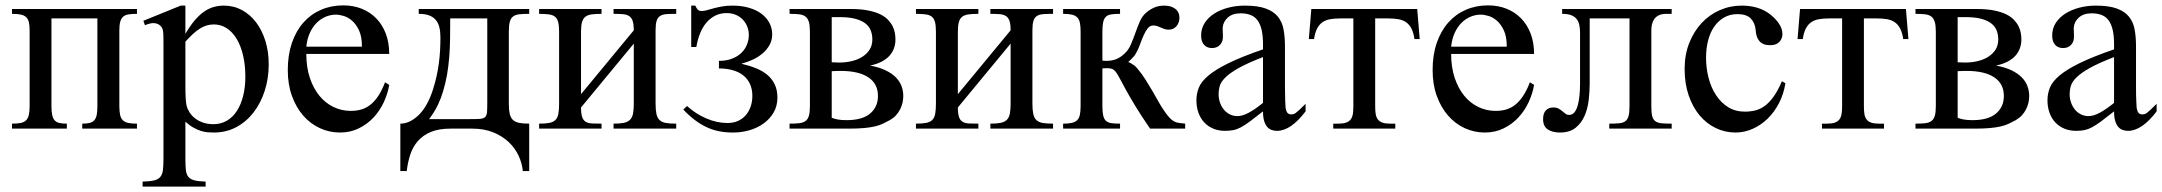

<svg xmlns="http://www.w3.org/2000/svg" viewBox="-20 -481 8085 718"><path d="M287.6 0V-18.6Q303.7 -18.6 314.7 -21.2Q325.7 -23.9 332.3 -31Q338.9 -38.1 341.6 -51Q344.2 -64 344.2 -84.5V-412.1H172.4V-84.5Q172.4 -63.5 175.3 -50.5Q178.2 -37.6 184.8 -30.5Q191.4 -23.4 202.6 -21Q213.9 -18.6 230 -18.6V0H24.9V-18.6Q43.9 -18.6 56.6 -21Q69.3 -23.4 76.9 -30.5Q84.5 -37.6 87.6 -50.5Q90.8 -63.5 90.8 -84.5V-367.7Q90.8 -386.2 87.9 -398.2Q85 -410.2 77.6 -417Q70.3 -423.8 57.6 -426.5Q44.9 -429.2 24.9 -429.2V-447.3H492.2V-429.2Q473.6 -429.2 460.9 -427.2Q448.2 -425.3 440.7 -418.7Q433.1 -412.1 429.7 -399.9Q426.3 -387.7 426.3 -367.7V-84.5Q426.3 -64 429.2 -51Q432.1 -38.1 439.7 -31Q447.3 -23.9 460 -21.2Q472.7 -18.6 492.2 -18.6V0Z M897.5 -194.3Q897.5 -238.3 888.9 -274.2Q880.4 -310.1 865 -335.7Q849.6 -361.3 827.9 -375.5Q806.2 -389.6 779.8 -389.6Q765.1 -389.6 752.4 -385.7Q739.7 -381.8 727.1 -373.8Q714.4 -365.7 701.4 -353.8Q688.5 -341.8 673.3 -325.2V-157.7Q673.3 -105.5 677.7 -86.4Q680.7 -73.7 688.7 -61Q696.8 -48.3 709.2 -38.6Q721.7 -28.8 739 -22.7Q756.3 -16.6 777.8 -16.6Q806.2 -16.6 828.6 -29.8Q851.1 -43 866.2 -66.7Q881.3 -90.3 889.4 -122.8Q897.5 -155.3 897.5 -194.3ZM984.9 -240.7Q984.9 -188 970 -141.6Q955.1 -95.2 928 -60.3Q900.9 -25.4 863.3 -5.4Q825.7 14.6 779.8 14.6Q769 14.6 756.8 13.7Q744.6 12.7 731.4 8.5Q718.3 4.4 703.6 -3.7Q689 -11.7 673.3 -25.9V111.8Q673.3 138.2 675 154.5Q676.8 170.9 684.3 180.2Q691.9 189.5 707 193.4Q722.2 197.3 749 198.2V216.8H513.2V198.2Q540.5 197.3 556.2 193.6Q571.8 189.9 579.6 180.4Q587.4 170.9 589.4 154.1Q591.3 137.2 591.3 109.4V-315.9Q591.3 -334 591.1 -346.2Q590.8 -358.4 589.4 -366.5Q587.9 -374.5 584.5 -379.4Q581.1 -384.3 574.7 -388.7Q567.4 -393.6 555.4 -394.5Q543.5 -395.5 522 -386.7L516.1 -403.3L655.8 -460H673.3V-354.5Q690.4 -383.8 707.5 -404.1Q724.6 -424.3 742.2 -436.8Q759.8 -449.2 778.3 -454.6Q796.9 -460 817.4 -460Q854.5 -460 885.3 -443.1Q916 -426.3 938.2 -396.7Q960.4 -367.2 972.7 -327.1Q984.9 -287.1 984.9 -240.7Z M1333.5 -306.6Q1333.5 -343.8 1322.8 -366.9Q1312 -390.1 1296.9 -403.3Q1281.7 -416.5 1265.1 -421.4Q1248.5 -426.3 1236.3 -426.3Q1216.8 -426.3 1198 -418.5Q1179.2 -410.6 1164.1 -395.5Q1148.9 -380.4 1138.7 -357.9Q1128.4 -335.4 1125.5 -306.6ZM1435.5 -163.6Q1430.2 -130.9 1415.3 -98.9Q1400.4 -66.9 1377 -41.7Q1353.5 -16.6 1321.8 -1Q1290 14.6 1251.5 14.6Q1211.9 14.6 1176.3 -1.7Q1140.6 -18.1 1114 -48.6Q1087.4 -79.1 1071.8 -122.1Q1056.2 -165 1056.2 -218.8Q1056.2 -275.4 1071.5 -320.3Q1086.9 -365.2 1114.5 -396.5Q1142.1 -427.7 1180.2 -444.3Q1218.3 -460.9 1263.7 -460.9Q1300.8 -460.9 1332.3 -448.5Q1363.8 -436 1386.7 -412.6Q1409.7 -389.2 1422.6 -355.5Q1435.5 -321.8 1435.5 -279.3H1125.5Q1125.5 -229.5 1138.7 -189.9Q1151.9 -150.4 1174.3 -123Q1196.8 -95.7 1226.3 -81.3Q1255.9 -66.9 1288.6 -66.4Q1310.5 -65.9 1329.3 -71Q1348.1 -76.2 1364.3 -88.6Q1380.4 -101.1 1394.3 -121.8Q1408.2 -142.6 1419.9 -173.3Z M1802.2 -412.1H1663.6Q1663.6 -371.6 1663.1 -335.9Q1662.6 -300.3 1659.9 -267.1Q1657.2 -233.9 1651.9 -202.4Q1646.5 -170.9 1636.7 -138.7Q1629.4 -113.8 1617.2 -88.1Q1605 -62.5 1584.5 -35.6H1739.7Q1763.2 -35.6 1775.9 -36.6Q1788.6 -37.6 1794.4 -43.5Q1800.3 -49.3 1801.3 -62Q1802.2 -74.7 1802.2 -98.1ZM1935.1 158.7Q1932.6 130.4 1919.7 102.1Q1906.7 73.7 1883.1 51Q1859.4 28.3 1825.2 14.2Q1791 0 1746.1 0H1664.6Q1620.6 0 1591.1 12.5Q1561.5 24.9 1542.7 46.4Q1523.9 67.9 1514.4 96.7Q1504.9 125.5 1501 158.7H1477.1V-18.6Q1512.2 -18.6 1545.4 -50.5Q1578.6 -82.5 1599.1 -146Q1607.4 -172.4 1612.8 -197Q1618.2 -221.7 1621.3 -245.6Q1624.5 -269.5 1625.7 -293.2Q1627 -316.9 1627 -341.8Q1627 -363.3 1622.8 -379.6Q1618.7 -396 1609.1 -407Q1599.6 -418 1584.2 -423.6Q1568.8 -429.2 1545.9 -429.2V-447.3H1959V-429.2Q1936 -429.2 1921.4 -427.5Q1906.7 -425.8 1898.2 -418.9Q1889.6 -412.1 1886.2 -398.7Q1882.8 -385.3 1882.8 -361.8V-92.8Q1882.8 -70.3 1886 -55.9Q1889.2 -41.5 1897.5 -33.2Q1905.8 -24.9 1920.7 -21.7Q1935.5 -18.6 1959 -18.6V158.7Z M2274.4 0V-18.6Q2297.9 -18.6 2312.5 -21.5Q2327.1 -24.4 2335.7 -32.7Q2344.2 -41 2347.2 -55.7Q2350.1 -70.3 2350.1 -93.8V-317.9L2152.8 -79.1Q2152.8 -56.2 2157 -43.7Q2161.1 -31.2 2170.4 -25.6Q2179.7 -20 2194.3 -19.3Q2209 -18.6 2229.5 -18.6V0H1996.1V-18.6Q2020 -18.6 2034.7 -21.5Q2049.3 -24.4 2057.4 -32.7Q2065.4 -41 2068.1 -55.7Q2070.8 -70.3 2070.8 -93.8V-361.8Q2070.8 -384.8 2067.4 -398.2Q2064 -411.6 2055.4 -418.5Q2046.9 -425.3 2032.5 -427.2Q2018.1 -429.2 1996.1 -429.2V-447.3H2229.5V-429.2Q2207.5 -429.2 2192.9 -427.2Q2178.2 -425.3 2169.2 -418.5Q2160.2 -411.6 2156.5 -398.2Q2152.8 -384.8 2152.8 -361.8V-128.9L2350.1 -367.7Q2350.1 -390.1 2345.9 -402.6Q2341.8 -415 2332.8 -420.9Q2323.7 -426.8 2309.3 -428Q2294.9 -429.2 2274.4 -429.2V-447.3H2508.8V-429.2Q2487.3 -429.2 2472.7 -428.2Q2458 -427.2 2448.7 -421.4Q2439.5 -415.5 2435.5 -403.1Q2431.6 -390.6 2431.6 -367.7V-93.8Q2431.6 -69.8 2434.8 -54.9Q2438 -40 2446.5 -32Q2455.1 -23.9 2470 -21.2Q2484.9 -18.6 2508.8 -18.6V0Z M2887.2 -115.7Q2887.2 -85 2873.3 -60.8Q2859.4 -36.6 2836.2 -19.8Q2813 -2.9 2783.2 5.9Q2753.4 14.6 2721.7 14.6Q2693.4 14.6 2668.9 9.8Q2644.5 4.9 2622.1 -5.6Q2599.6 -16.1 2578.4 -32.2Q2557.1 -48.3 2535.2 -71.3L2549.3 -84.5Q2581.5 -55.2 2621.3 -38.1Q2661.1 -21 2700.7 -21Q2723.1 -21 2740.5 -29.1Q2757.8 -37.1 2769.5 -51Q2781.2 -64.9 2787.4 -83.3Q2793.5 -101.6 2793.5 -122.1Q2793.5 -148.9 2783.9 -168.5Q2774.4 -188 2757.8 -200.4Q2741.2 -212.9 2718.3 -219Q2695.3 -225.1 2668.5 -225.1V-253.4Q2697.3 -253.4 2718.5 -262Q2739.7 -270.5 2753.4 -284.2Q2767.1 -297.9 2773.7 -315.2Q2780.3 -332.5 2780.3 -350.1Q2780.3 -367.7 2773.9 -382.8Q2767.6 -397.9 2756.6 -408.9Q2745.6 -419.9 2730.5 -426Q2715.3 -432.1 2697.8 -432.1Q2672.9 -432.1 2653.8 -422.1Q2634.8 -412.1 2620.6 -395Q2606.4 -377.9 2597.4 -354.7Q2588.4 -331.5 2584 -305.2H2564.9V-460H2580.1Q2585.4 -448.2 2590.1 -444.1Q2594.7 -439.9 2604.5 -439.9Q2613.3 -439.9 2624.3 -443.1Q2635.3 -446.3 2648.9 -450Q2662.6 -453.6 2679.9 -456.8Q2697.3 -460 2718.8 -460Q2753.9 -460 2781.7 -451.7Q2809.6 -443.4 2828.6 -428.7Q2847.7 -414.1 2857.7 -394.5Q2867.7 -375 2867.7 -352.5Q2867.7 -330.6 2857.9 -313Q2848.1 -295.4 2832 -281.5Q2815.9 -267.6 2795.2 -258.1Q2774.4 -248.5 2752.4 -242.7Q2782.2 -235.8 2807.1 -225.8Q2832 -215.8 2849.9 -200.7Q2867.7 -185.5 2877.4 -164.8Q2887.2 -144 2887.2 -115.7Z M3242.2 -333Q3242.2 -352.1 3236.1 -367.4Q3230 -382.8 3215.6 -393.8Q3201.2 -404.8 3177.7 -410.9Q3154.3 -417 3119.1 -417H3090.3V-248L3118.2 -247.1Q3143.6 -247.1 3166.3 -252.7Q3189 -258.3 3205.8 -269.3Q3222.7 -280.3 3232.4 -296.1Q3242.2 -312 3242.2 -333ZM3263.2 -122.1Q3263.2 -168 3227.1 -191.9Q3190.9 -215.8 3124 -215.8Q3118.2 -215.8 3112.3 -215.6Q3106.4 -215.3 3101.6 -215.3Q3096.2 -214.8 3090.3 -214.8V-40.5Q3100.1 -36.6 3112.8 -34.2Q3125.5 -31.7 3146 -31.7Q3204.6 -31.7 3233.9 -56.4Q3263.2 -81.1 3263.2 -122.1ZM3357.9 -122.1Q3357.9 -110.4 3355.2 -97.7Q3352.5 -85 3346.4 -72.8Q3340.3 -60.5 3330.8 -50Q3321.3 -39.6 3307.6 -31.7Q3293.9 -24.4 3281.2 -18.3Q3268.6 -12.2 3251.7 -8.3Q3234.9 -4.4 3211.7 -2.2Q3188.5 0 3154.8 0H2932.6V-18.6Q2954.6 -18.6 2969.2 -20.3Q2983.9 -22 2992.7 -28.8Q3001.5 -35.6 3005.1 -48.6Q3008.8 -61.5 3008.8 -84.5V-361.8Q3008.8 -385.3 3004.9 -398.7Q3001 -412.1 2992.2 -418.9Q2983.4 -425.8 2968.8 -427.5Q2954.1 -429.2 2932.6 -429.2V-447.3H3162.1Q3199.2 -447.3 3226.3 -441.9Q3253.4 -436.5 3271.7 -427.5Q3290 -418.5 3301.3 -406.5Q3312.5 -394.5 3318.6 -381.8Q3324.7 -369.1 3326.7 -356.4Q3328.6 -343.8 3328.6 -333Q3328.6 -316.4 3323.2 -301Q3317.9 -285.6 3306.6 -272.9Q3295.4 -260.3 3277.3 -250.7Q3259.3 -241.2 3233.9 -235.8Q3268.1 -229.5 3291.7 -218Q3315.4 -206.5 3330.1 -191.7Q3344.7 -176.8 3351.3 -158.9Q3357.9 -141.1 3357.9 -122.1Z M3683.6 0V-18.6Q3707 -18.6 3721.7 -21.5Q3736.3 -24.4 3744.9 -32.7Q3753.4 -41 3756.3 -55.7Q3759.3 -70.3 3759.3 -93.8V-317.9L3562 -79.1Q3562 -56.2 3566.2 -43.7Q3570.3 -31.2 3579.6 -25.6Q3588.9 -20 3603.5 -19.3Q3618.2 -18.6 3638.7 -18.6V0H3405.3V-18.6Q3429.2 -18.6 3443.8 -21.5Q3458.5 -24.4 3466.6 -32.7Q3474.6 -41 3477.3 -55.7Q3480 -70.3 3480 -93.8V-361.8Q3480 -384.8 3476.6 -398.2Q3473.1 -411.6 3464.6 -418.5Q3456.1 -425.3 3441.7 -427.2Q3427.2 -429.2 3405.3 -429.2V-447.3H3638.7V-429.2Q3616.7 -429.2 3602.1 -427.2Q3587.4 -425.3 3578.4 -418.5Q3569.3 -411.6 3565.7 -398.2Q3562 -384.8 3562 -361.8V-128.9L3759.3 -367.7Q3759.3 -390.1 3755.1 -402.6Q3751 -415 3741.9 -420.9Q3732.9 -426.8 3718.5 -428Q3704.1 -429.2 3683.6 -429.2V-447.3H3918V-429.2Q3896.5 -429.2 3881.8 -428.2Q3867.2 -427.2 3857.9 -421.4Q3848.6 -415.5 3844.7 -403.1Q3840.8 -390.6 3840.8 -367.7V-93.8Q3840.8 -69.8 3844 -54.9Q3847.2 -40 3855.7 -32Q3864.3 -23.9 3879.2 -21.2Q3894 -18.6 3918 -18.6V0Z M4280.8 0Q4246.6 -49.8 4224.6 -86.2Q4202.6 -122.6 4189 -147.7Q4175.3 -172.9 4167.2 -188.2Q4159.2 -203.6 4152.8 -211.9Q4146.5 -220.2 4139.4 -223.1Q4132.3 -226.1 4120.1 -226.1Q4117.7 -226.1 4114.5 -225.8Q4111.3 -225.6 4108.9 -225.6Q4106 -225.1 4102.5 -225.1V-84.5Q4102.5 -62 4105.5 -49.1Q4108.4 -36.1 4115.7 -29.3Q4123 -22.5 4135.7 -20.5Q4148.4 -18.6 4168.5 -18.6V0H3955.6V-18.6Q3975.6 -18.6 3988.3 -21.5Q4001 -24.4 4008.3 -31.7Q4015.6 -39.1 4018.3 -51.8Q4021 -64.5 4021 -84.5V-362.8Q4021 -382.8 4018.3 -395.8Q4015.6 -408.7 4008.3 -416Q4001 -423.3 3988.3 -426.3Q3975.6 -429.2 3955.6 -429.2V-447.3H4168.5V-429.2Q4148.4 -429.2 4135.7 -427.2Q4123 -425.3 4115.7 -418.5Q4108.4 -411.6 4105.5 -398.4Q4102.5 -385.3 4102.5 -362.8V-254.4Q4105.5 -253.9 4108.4 -253.9Q4110.8 -253.4 4113.3 -253.4H4118.2Q4137.2 -253.4 4153.3 -259.5Q4169.4 -265.6 4185.1 -280.3Q4200.2 -293.9 4209.2 -315.2Q4218.3 -336.4 4226.1 -358.6Q4233.9 -380.9 4242.9 -401.4Q4252 -421.9 4266.6 -434.1Q4281.2 -446.3 4297.1 -453.1Q4313 -460 4334 -460Q4359.4 -460 4375 -448Q4390.6 -436 4390.6 -414.1Q4390.6 -405.8 4387.9 -397.9Q4385.3 -390.1 4380.1 -383.8Q4375 -377.4 4367.7 -373.8Q4360.4 -370.1 4350.6 -370.1Q4341.3 -370.1 4334.5 -372.6Q4327.6 -375 4321.3 -377.9Q4314.9 -380.9 4308.1 -383.3Q4301.3 -385.7 4292.5 -385.7Q4280.3 -385.7 4271.7 -374.8Q4263.2 -363.8 4256.1 -347.4Q4249 -331.1 4242.2 -312.3Q4235.4 -293.5 4226.1 -278.3Q4224.1 -274.4 4219.7 -269.8Q4215.3 -265.1 4210.9 -260.3Q4205.6 -254.9 4199.2 -249Q4204.6 -247.1 4210.4 -243.7Q4215.8 -240.7 4221.9 -236.1Q4228 -231.4 4233.9 -224.1Q4249.5 -205.6 4263.2 -184.1Q4276.9 -162.6 4289.1 -141.6Q4301.3 -120.6 4312 -101.3Q4322.8 -82 4333 -67.4Q4344.7 -50.3 4353 -41.3Q4361.3 -32.2 4369.6 -27.6Q4377.9 -22.9 4387.7 -21.5Q4397.5 -20 4412.1 -18.6V0Z M4703.1 -267.6Q4646.5 -245.6 4613.5 -227.3Q4580.6 -209 4563.5 -192.4Q4546.4 -175.8 4541.7 -160.4Q4537.1 -145 4537.1 -128.9Q4537.1 -111.3 4542.5 -96.7Q4547.9 -82 4556.9 -71Q4565.9 -60.1 4578.4 -53.7Q4590.8 -47.4 4605 -46.9Q4624 -45.9 4648.2 -58.6Q4672.4 -71.3 4703.1 -96.2ZM4862.3 -64.5Q4807.1 8.3 4755.4 8.3Q4744.6 8.3 4735.1 4.9Q4725.6 1.5 4718.5 -6.8Q4711.4 -15.1 4707.3 -29.1Q4703.1 -43 4703.1 -64.5Q4673.8 -41.5 4654.5 -27.1Q4635.3 -12.7 4620.4 -4.9Q4605.5 2.9 4592 5.6Q4578.6 8.3 4561 8.3Q4537.1 8.3 4517.6 0.2Q4498 -7.8 4483.9 -22.7Q4469.7 -37.6 4461.9 -58.8Q4454.1 -80.1 4454.1 -106Q4454.1 -130.9 4463.1 -153.3Q4472.2 -175.8 4499 -198.5Q4525.9 -221.2 4574.7 -245.1Q4623.5 -269 4703.1 -296.4V-314.9Q4703.1 -347.2 4698 -369.1Q4692.9 -391.1 4682.6 -405Q4672.4 -418.9 4656.5 -425Q4640.6 -431.2 4619.6 -431.2Q4588.9 -431.2 4571.3 -415.3Q4553.7 -399.4 4552.2 -376.5L4553.2 -347.2Q4554.2 -326.2 4542.7 -313.7Q4531.2 -301.3 4512.7 -301.3Q4493.2 -301.3 4482.4 -313.7Q4471.7 -326.2 4471.7 -348.1Q4471.7 -374.5 4485.1 -395.3Q4498.5 -416 4521.2 -430.4Q4543.9 -444.8 4573.5 -452.4Q4603 -460 4635.3 -460Q4683.6 -460 4713.1 -449.2Q4742.7 -438.5 4758.8 -418.7Q4774.9 -398.9 4780 -370.8Q4785.2 -342.8 4785.2 -307.6V-155.3Q4785.2 -124 4786.1 -104Q4787.1 -84 4787.6 -77.1Q4790 -64 4794.9 -58.6Q4799.8 -53.2 4809.1 -53.2Q4813.5 -53.2 4817.1 -54.2Q4820.8 -55.2 4826.4 -59.3Q4832 -63.5 4840.3 -71.3Q4848.6 -79.1 4862.3 -92.8Z M5269.5 -335Q5266.1 -358.9 5258.3 -374Q5250.5 -389.2 5238.3 -397.7Q5226.1 -406.2 5209.2 -409.2Q5192.4 -412.1 5170.4 -412.1H5122.6V-83.5Q5122.6 -66.9 5124.5 -54.7Q5126.5 -42.5 5132.6 -34.4Q5138.7 -26.4 5149.7 -22.5Q5160.6 -18.6 5178.7 -18.6H5197.8V0H4965.8V-18.6H4984.9Q5002.9 -18.6 5013.9 -22.5Q5024.9 -26.4 5031 -34.4Q5037.1 -42.5 5039.1 -54.7Q5041 -66.9 5041 -83.5V-412.1H4992.7Q4971.2 -412.1 4954.3 -409.2Q4937.5 -406.2 4925.3 -397.7Q4913.1 -389.2 4905.3 -374Q4897.5 -358.9 4894 -335H4874.5L4883.8 -447.3H5279.8L5289.1 -335Z M5614.7 -306.6Q5614.7 -343.8 5604 -366.9Q5593.3 -390.1 5578.1 -403.3Q5563 -416.5 5546.4 -421.4Q5529.8 -426.3 5517.6 -426.3Q5498 -426.3 5479.2 -418.5Q5460.4 -410.6 5445.3 -395.5Q5430.2 -380.4 5419.9 -357.9Q5409.7 -335.4 5406.7 -306.6ZM5716.8 -163.6Q5711.4 -130.9 5696.5 -98.9Q5681.6 -66.9 5658.2 -41.7Q5634.8 -16.6 5603 -1Q5571.3 14.6 5532.7 14.6Q5493.2 14.6 5457.5 -1.7Q5421.9 -18.1 5395.3 -48.6Q5368.7 -79.1 5353 -122.1Q5337.4 -165 5337.4 -218.8Q5337.4 -275.4 5352.8 -320.3Q5368.2 -365.2 5395.8 -396.5Q5423.3 -427.7 5461.4 -444.3Q5499.5 -460.9 5544.9 -460.9Q5582 -460.9 5613.5 -448.5Q5645 -436 5668 -412.6Q5690.9 -389.2 5703.9 -355.5Q5716.8 -321.8 5716.8 -279.3H5406.7Q5406.7 -229.5 5419.9 -189.9Q5433.1 -150.4 5455.6 -123Q5478 -95.7 5507.6 -81.3Q5537.1 -66.9 5569.8 -66.4Q5591.8 -65.9 5610.6 -71Q5629.4 -76.2 5645.5 -88.6Q5661.6 -101.1 5675.5 -121.8Q5689.5 -142.6 5701.2 -173.3Z M5998 0V-18.6Q6020.5 -18.6 6035.4 -20Q6050.3 -21.5 6058.6 -28.1Q6066.9 -34.7 6070.3 -47.9Q6073.7 -61 6073.7 -84.5V-412.1H5924.8V-168.5Q5924.8 -139.6 5921.1 -107.4Q5917.5 -75.2 5905.8 -48.1Q5894 -21 5872.1 -3.2Q5850.1 14.6 5813.5 14.6Q5786.1 14.6 5768.3 3.2Q5750.5 -8.3 5750.5 -35.6Q5750.5 -57.6 5761 -68.4Q5771.5 -79.1 5788.6 -79.1Q5800.8 -79.1 5808.6 -74.7Q5816.4 -70.3 5822.5 -65.2Q5828.6 -60.1 5834.2 -55.7Q5839.8 -51.3 5847.7 -51.3Q5859.4 -51.3 5867.2 -60.3Q5875 -69.3 5879.6 -85.2Q5884.3 -101.1 5886.5 -122.6Q5888.7 -144 5888.7 -168.5V-358.9Q5888.7 -376.5 5885.5 -389.6Q5882.3 -402.8 5874.5 -411.6Q5866.7 -420.4 5854 -424.8Q5841.3 -429.2 5821.8 -429.2V-447.3H6231.4V-429.2H6211.4Q6194.3 -429.2 6183.3 -423.8Q6172.4 -418.5 6166.3 -409.7Q6160.2 -400.9 6157.7 -389.9Q6155.3 -378.9 6155.3 -367.7V-84.5Q6155.3 -60.5 6158.4 -47.4Q6161.6 -34.2 6170.2 -27.8Q6178.7 -21.5 6193.6 -20Q6208.5 -18.6 6231.4 -18.6V0Z M6656.7 -169.9Q6650.4 -129.4 6632.8 -95.5Q6615.2 -61.5 6590.1 -37.1Q6564.9 -12.7 6533.9 1Q6502.9 14.6 6470.2 14.6Q6430.7 14.6 6396 -2.2Q6361.3 -19 6335.4 -50Q6309.6 -81.1 6294.7 -125Q6279.8 -168.9 6279.8 -223.1Q6279.8 -276.4 6296.9 -319.8Q6314 -363.3 6343 -394.5Q6372.1 -425.8 6410.9 -442.9Q6449.7 -460 6493.2 -460Q6560.1 -460 6602.1 -425.3Q6623 -408.2 6634.3 -390.1Q6645.5 -372.1 6645.5 -353.5Q6645.5 -336.4 6634 -324.2Q6622.6 -312 6599.6 -312Q6592.3 -312 6583.5 -313.5Q6574.7 -314.9 6566.7 -320.6Q6558.6 -326.2 6552.7 -337.6Q6546.9 -349.1 6545.4 -369.1Q6543 -395.5 6527.1 -411.9Q6511.2 -428.2 6477.5 -428.2Q6449.7 -428.2 6427.7 -415.8Q6405.8 -403.3 6390.6 -381.6Q6375.5 -359.9 6367.7 -330.1Q6359.9 -300.3 6359.9 -265.6Q6359.9 -226.1 6369.4 -189.5Q6378.9 -152.8 6397.5 -124.8Q6416 -96.7 6442.9 -80.1Q6469.7 -63.5 6504.9 -63.5Q6525.4 -63.5 6544.2 -68.1Q6563 -72.8 6580.1 -85.4Q6597.2 -98.1 6613 -120.4Q6628.9 -142.6 6643.6 -177.2Z M7097.2 -335Q7093.8 -358.9 7085.9 -374Q7078.1 -389.2 7065.9 -397.7Q7053.7 -406.2 7036.9 -409.2Q7020 -412.1 6998 -412.1H6950.2V-83.5Q6950.2 -66.9 6952.1 -54.7Q6954.1 -42.5 6960.2 -34.4Q6966.3 -26.4 6977.3 -22.5Q6988.3 -18.6 7006.3 -18.6H7025.4V0H6793.5V-18.6H6812.5Q6830.6 -18.6 6841.6 -22.5Q6852.5 -26.4 6858.6 -34.4Q6864.7 -42.5 6866.7 -54.7Q6868.7 -66.9 6868.7 -83.5V-412.1H6820.3Q6798.8 -412.1 6782 -409.2Q6765.1 -406.2 6752.9 -397.7Q6740.7 -389.2 6732.9 -374Q6725.1 -358.9 6721.7 -335H6702.1L6711.4 -447.3H7107.4L7116.7 -335Z M7452.6 -333Q7452.6 -352.1 7446.5 -367.4Q7440.4 -382.8 7426 -393.8Q7411.6 -404.8 7388.2 -410.9Q7364.7 -417 7329.6 -417H7300.8V-248L7328.6 -247.1Q7354 -247.1 7376.7 -252.7Q7399.4 -258.3 7416.3 -269.3Q7433.1 -280.3 7442.9 -296.1Q7452.6 -312 7452.6 -333ZM7473.6 -122.1Q7473.6 -168 7437.5 -191.9Q7401.4 -215.8 7334.5 -215.8Q7328.6 -215.8 7322.8 -215.6Q7316.9 -215.3 7312 -215.3Q7306.6 -214.8 7300.8 -214.8V-40.5Q7310.5 -36.6 7323.2 -34.2Q7335.9 -31.7 7356.4 -31.7Q7415 -31.7 7444.3 -56.4Q7473.6 -81.1 7473.6 -122.1ZM7568.4 -122.1Q7568.4 -110.4 7565.7 -97.7Q7563 -85 7556.9 -72.8Q7550.8 -60.5 7541.3 -50Q7531.7 -39.6 7518.1 -31.7Q7504.4 -24.4 7491.7 -18.3Q7479 -12.2 7462.2 -8.3Q7445.3 -4.4 7422.1 -2.2Q7398.9 0 7365.2 0H7143.1V-18.6Q7165 -18.6 7179.7 -20.3Q7194.3 -22 7203.1 -28.8Q7211.9 -35.6 7215.6 -48.6Q7219.2 -61.5 7219.2 -84.5V-361.8Q7219.2 -385.3 7215.3 -398.7Q7211.4 -412.1 7202.6 -418.9Q7193.8 -425.8 7179.2 -427.5Q7164.6 -429.2 7143.1 -429.2V-447.3H7372.6Q7409.7 -447.3 7436.8 -441.9Q7463.9 -436.5 7482.2 -427.5Q7500.5 -418.5 7511.7 -406.5Q7522.9 -394.5 7529.1 -381.8Q7535.2 -369.1 7537.1 -356.4Q7539.1 -343.8 7539.1 -333Q7539.1 -316.4 7533.7 -301Q7528.3 -285.6 7517.1 -272.9Q7505.9 -260.3 7487.8 -250.7Q7469.7 -241.2 7444.3 -235.8Q7478.5 -229.5 7502.2 -218Q7525.9 -206.5 7540.5 -191.7Q7555.2 -176.8 7561.8 -158.9Q7568.4 -141.1 7568.4 -122.1Z M7885.7 -267.6Q7829.1 -245.6 7796.1 -227.3Q7763.2 -209 7746.1 -192.4Q7729 -175.8 7724.4 -160.4Q7719.7 -145 7719.7 -128.9Q7719.7 -111.3 7725.1 -96.7Q7730.5 -82 7739.5 -71Q7748.5 -60.1 7761 -53.7Q7773.4 -47.4 7787.6 -46.9Q7806.6 -45.9 7830.8 -58.6Q7855 -71.3 7885.7 -96.2ZM8044.9 -64.5Q7989.7 8.3 7938 8.3Q7927.2 8.3 7917.7 4.9Q7908.2 1.5 7901.1 -6.8Q7894 -15.1 7889.9 -29.1Q7885.7 -43 7885.7 -64.5Q7856.4 -41.5 7837.2 -27.1Q7817.9 -12.7 7803 -4.9Q7788.1 2.9 7774.7 5.6Q7761.2 8.3 7743.7 8.3Q7719.7 8.3 7700.2 0.2Q7680.7 -7.8 7666.5 -22.7Q7652.3 -37.6 7644.5 -58.8Q7636.7 -80.1 7636.7 -106Q7636.7 -130.9 7645.8 -153.3Q7654.8 -175.8 7681.6 -198.5Q7708.5 -221.2 7757.3 -245.1Q7806.2 -269 7885.7 -296.4V-314.9Q7885.7 -347.2 7880.6 -369.1Q7875.5 -391.1 7865.2 -405Q7855 -418.9 7839.1 -425Q7823.2 -431.2 7802.2 -431.2Q7771.5 -431.2 7753.9 -415.3Q7736.3 -399.4 7734.9 -376.5L7735.8 -347.2Q7736.8 -326.2 7725.3 -313.7Q7713.9 -301.3 7695.3 -301.3Q7675.8 -301.3 7665 -313.7Q7654.3 -326.2 7654.3 -348.1Q7654.3 -374.5 7667.7 -395.3Q7681.2 -416 7703.9 -430.4Q7726.6 -444.8 7756.1 -452.4Q7785.6 -460 7817.9 -460Q7866.2 -460 7895.8 -449.2Q7925.3 -438.5 7941.4 -418.7Q7957.5 -398.9 7962.6 -370.8Q7967.8 -342.8 7967.8 -307.6V-155.3Q7967.8 -124 7968.8 -104Q7969.7 -84 7970.2 -77.1Q7972.7 -64 7977.5 -58.6Q7982.4 -53.2 7991.7 -53.2Q7996.1 -53.2 7999.8 -54.2Q8003.4 -55.2 8009 -59.3Q8014.6 -63.5 8022.9 -71.3Q8031.2 -79.1 8044.9 -92.8Z"/></svg>

Font: Doulos SIL CyrE
Style: Regular
Weight: 400
Designer: Walt Agee, Victor Gaultney, Peter Martin, Debbi Hosken, Becca Hirsbrunner
Foundry: SIL International
Version: Version 5.000